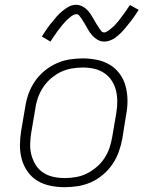

<svg xmlns="http://www.w3.org/2000/svg" viewBox="-20 -771 640 799"><path d="M249 8Q219 8 189.5 2Q160 -4 136 -18.5Q112 -33 95.5 -56Q79 -79 71 -107Q63 -135 63 -165Q63 -195 68 -226L85 -326Q89 -353 98.5 -380Q108 -407 124.5 -431.5Q141 -456 164.5 -475.5Q188 -495 214.5 -507Q241 -519 269 -523.5Q297 -528 324 -528Q354 -528 383.5 -522Q413 -516 437 -501.5Q461 -487 478 -464Q495 -441 502.5 -413Q510 -385 510.5 -355Q511 -325 505 -294L489 -194Q484 -167 474.5 -140Q465 -113 448.5 -88.5Q432 -64 409 -44.5Q386 -25 359.5 -13Q333 -1 304.5 3.5Q276 8 249 8ZM250 -30Q272 -30 295.5 -34Q319 -38 340.5 -48.5Q362 -59 381.5 -75.5Q401 -92 414.5 -112.5Q428 -133 435.5 -155.5Q443 -178 447 -201L464 -301Q468 -325 468 -349Q468 -373 462.5 -395Q457 -417 444.5 -436Q432 -455 413 -467.5Q394 -480 371.5 -485Q349 -490 324 -490Q302 -490 278.5 -486Q255 -482 233 -471.5Q211 -461 192 -444.5Q173 -428 159.5 -407.5Q146 -387 138 -364.5Q130 -342 127 -319L110 -219Q106 -195 105.5 -171Q105 -147 111 -125Q117 -103 129 -84Q141 -65 160 -52.5Q179 -40 202 -35Q225 -30 250 -30ZM414 -598Q406 -598 399 -600Q392 -602 386 -605.5Q380 -609 374.5 -613.5Q369 -618 364 -623.5Q359 -629 355 -634.5Q351 -640 347.5 -646Q344 -652 340.5 -658.5Q337 -665 333 -671.5Q329 -678 325 -684.5Q321 -691 317.5 -696Q314 -701 309.5 -706.5Q305 -712 297 -712Q293 -712 288.5 -710Q284 -708 280.5 -706Q277 -704 273 -700.5Q269 -697 264.5 -693Q260 -689 257.5 -687Q255 -685 252.5 -682Q250 -679 247.5 -676Q245 -673 242 -670Q239 -667 236.5 -663.5Q234 -660 231 -656Q228 -652 224.5 -648Q221 -644 218 -639.5Q215 -635 211.5 -630Q208 -625 204.5 -620Q201 -615 197.5 -609.5Q194 -604 190 -598L154 -619Q160 -628 165.5 -636.5Q171 -645 176.5 -653Q182 -661 187.5 -668Q193 -675 198.5 -681.5Q204 -688 208.5 -693.5Q213 -699 217.5 -704Q222 -709 227 -714Q232 -719 239 -724.5Q246 -730 252 -734.5Q258 -739 265.5 -743Q273 -747 281 -749Q289 -751 297 -751Q305 -751 311.5 -749Q318 -747 324.5 -743.5Q331 -740 336.5 -735.5Q342 -731 347 -725.5Q352 -720 356 -714Q360 -708 363.5 -702Q367 -696 370.5 -690Q374 -684 378 -677Q382 -670 386 -664Q390 -658 393.5 -653Q397 -648 401.5 -642Q406 -636 414 -636Q418 -636 422.5 -638.5Q427 -641 430 -643Q433 -645 437 -648Q441 -651 446 -655.5Q451 -660 453.5 -662Q456 -664 458.5 -667Q461 -670 463 -672.5Q465 -675 468.5 -678.5Q472 -682 474.5 -685.5Q477 -689 480 -693Q483 -697 486 -701Q489 -705 492.5 -709.5Q496 -714 499.5 -719Q503 -724 506.5 -729Q510 -734 513.5 -739.5Q517 -745 521 -750L557 -730Q551 -720 545 -711.5Q539 -703 534 -695.5Q529 -688 523 -681Q517 -674 512 -667.5Q507 -661 502 -655Q497 -649 492.5 -644Q488 -639 483.5 -634.5Q479 -630 472 -624Q465 -618 459 -613.5Q453 -609 445 -605.5Q437 -602 429.5 -600Q422 -598 414 -598Z"/></svg>

Font: Iosevka Aile XLt Obl
Style: Regular
Weight: 200
Italic angle: -9°
Designer: Belleve Invis
Foundry: Belleve Invis
Version: Version 31.1.0; ttfautohint (v1.8.4)